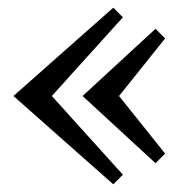

<svg xmlns="http://www.w3.org/2000/svg" viewBox="-20 -500 480 500"><path d="M15 -250 275 -480 300 -455 115 -250 300 -45 275 -20ZM195 -250 385 -425 410 -400 290 -250 410 -100 385 -75Z"/></svg>

Font: Yeseva One
Style: Regular
Weight: 400
Designer: Jovanny Lemonad
Foundry: Jovanny Lemonad
Version: Version 2.001; ttfautohint (v0.91) -l 8 -r 50 -G 200 -x 0 -w